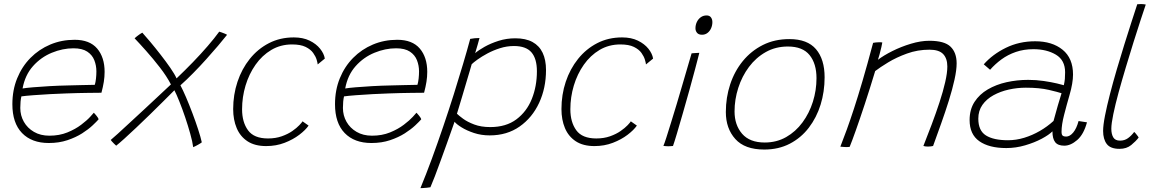

<svg xmlns="http://www.w3.org/2000/svg" viewBox="-20 -736 5866 970"><path d="M478 -133Q468.5 -122 447.5 -102.2Q426.5 -82.5 394.8 -62.2Q363 -42 320.8 -27.8Q278.5 -13.5 226.5 -13.5Q140 -13.5 91.2 -64Q42.5 -114.5 42.5 -209.5Q42.5 -281 66.8 -340.5Q91 -400 134 -443.5Q177 -487 234 -511Q291 -535 357 -535Q433 -535 470.8 -490.8Q508.5 -446.5 508.5 -373Q508.5 -348 504.5 -322.8Q500.5 -297.5 492.5 -267.5Q489 -267.5 471.8 -267.2Q454.5 -267 428.5 -266.8Q402.5 -266.5 372.8 -265.8Q343 -265 314.5 -264Q278.5 -263 233.5 -260.5Q188.5 -258 148.5 -255Q108.5 -252 88 -249Q82.5 -225.5 82.5 -190.5Q82.5 -152.5 100.5 -120.8Q118.5 -89 151.5 -69.8Q184.5 -50.5 229.5 -50.5Q280 -50.5 320.5 -67Q361 -83.5 390.2 -105.8Q419.5 -128 435.8 -146Q452 -164 454 -166.5Q456.5 -164 460.2 -159.8Q464 -155.5 468 -150.5Q472 -145.5 474.8 -141Q477.5 -136.5 478 -133ZM94 -289Q111 -292 146.8 -295Q182.5 -298 230 -300.8Q277.5 -303.5 329 -304.5Q359.5 -305.5 388.2 -306Q417 -306.5 436.8 -307Q456.5 -307.5 459 -307.5Q463 -321 465 -339.5Q467 -358 467 -375.5Q467 -405 456.5 -431.8Q446 -458.5 420.8 -475.2Q395.5 -492 351 -492Q296.5 -492 241.8 -469.5Q187 -447 146.8 -402Q106.5 -357 94 -289Z M567 0Q562 -4.5 555.8 -10.5Q549.5 -16.5 545 -21.8Q540.5 -27 539.5 -29Q549 -36.5 575 -60.2Q601 -84 636.5 -116.8Q672 -149.5 710.5 -185.2Q749 -221 784 -253.8Q819 -286.5 843.5 -309.5Q822 -351 787.5 -395.5Q753 -440 718.2 -479Q683.5 -518 660 -542.5Q664 -546.5 668.5 -550Q673 -553.5 677.8 -557.2Q682.5 -561 688 -564.5Q693.5 -568 699 -571Q713.5 -555 738.8 -525Q764 -495 791.2 -460Q818.5 -425 840.8 -392.8Q863 -360.5 872 -340Q913 -379 953.8 -421Q994.5 -463 1029.2 -503.2Q1064 -543.5 1087.5 -576Q1092 -575 1100.2 -572Q1108.5 -569 1116.2 -565.8Q1124 -562.5 1127 -560Q1109 -537 1081.8 -505Q1054.5 -473 1022.2 -437Q990 -401 956.2 -366.8Q922.5 -332.5 891.5 -305Q903.5 -282.5 919.8 -244.8Q936 -207 952.2 -164Q968.5 -121 981.2 -81.8Q994 -42.5 999.5 -17Q996 -13.5 981 -5Q966 3.5 956 7.5Q952.5 -20 941.2 -60.2Q930 -100.5 915.5 -143.5Q901 -186.5 886.2 -223.2Q871.5 -260 861 -280Q837 -256 804.8 -223.8Q772.5 -191.5 737 -157Q701.5 -122.5 668 -90.8Q634.5 -59 607.8 -35Q581 -11 567 0Z M1539 -101.5Q1523.5 -79 1492 -55Q1460.5 -31 1417.8 -14.5Q1375 2 1324.5 2Q1267.5 2 1230.5 -22.2Q1193.5 -46.5 1175.8 -88.8Q1158 -131 1158 -185Q1158 -257.5 1179.8 -322.8Q1201.5 -388 1242 -438.5Q1282.5 -489 1338.8 -518Q1395 -547 1464.5 -547Q1510.5 -547 1544 -530.8Q1577.5 -514.5 1597.2 -489.8Q1617 -465 1621 -440L1585 -410.5Q1584.5 -418 1579.8 -434.2Q1575 -450.5 1562.2 -468.5Q1549.5 -486.5 1524 -499Q1498.5 -511.5 1455.5 -511.5Q1397.5 -511.5 1350.8 -483.8Q1304 -456 1271 -409Q1238 -362 1220.5 -303.8Q1203 -245.5 1203 -184Q1203 -119 1233 -77.8Q1263 -36.5 1334 -36.5Q1372.5 -36.5 1403.5 -47.5Q1434.5 -58.5 1456.8 -74Q1479 -89.5 1492.2 -103.5Q1505.5 -117.5 1508.5 -123Z M2108 -133Q2098.5 -122 2077.5 -102.2Q2056.5 -82.5 2024.8 -62.2Q1993 -42 1950.8 -27.8Q1908.5 -13.5 1856.5 -13.5Q1770 -13.5 1721.2 -64Q1672.5 -114.5 1672.5 -209.5Q1672.5 -281 1696.8 -340.5Q1721 -400 1764 -443.5Q1807 -487 1864 -511Q1921 -535 1987 -535Q2063 -535 2100.8 -490.8Q2138.5 -446.5 2138.5 -373Q2138.5 -348 2134.5 -322.8Q2130.5 -297.5 2122.5 -267.5Q2119 -267.5 2101.8 -267.2Q2084.5 -267 2058.5 -266.8Q2032.5 -266.5 2002.8 -265.8Q1973 -265 1944.5 -264Q1908.5 -263 1863.5 -260.5Q1818.5 -258 1778.5 -255Q1738.5 -252 1718 -249Q1712.5 -225.5 1712.5 -190.5Q1712.5 -152.5 1730.5 -120.8Q1748.5 -89 1781.5 -69.8Q1814.5 -50.5 1859.5 -50.5Q1910 -50.5 1950.5 -67Q1991 -83.5 2020.2 -105.8Q2049.5 -128 2065.8 -146Q2082 -164 2084 -166.5Q2086.5 -164 2090.2 -159.8Q2094 -155.5 2098 -150.5Q2102 -145.5 2104.8 -141Q2107.5 -136.5 2108 -133ZM1724 -289Q1741 -292 1776.8 -295Q1812.5 -298 1860 -300.8Q1907.5 -303.5 1959 -304.5Q1989.5 -305.5 2018.2 -306Q2047 -306.5 2066.8 -307Q2086.5 -307.5 2089 -307.5Q2093 -321 2095 -339.5Q2097 -358 2097 -375.5Q2097 -405 2086.5 -431.8Q2076 -458.5 2050.8 -475.2Q2025.5 -492 1981 -492Q1926.5 -492 1871.8 -469.5Q1817 -447 1776.8 -402Q1736.5 -357 1724 -289Z M2104 214.5Q2132.5 145.5 2161.8 66Q2191 -13.5 2219.2 -96.8Q2247.5 -180 2272.8 -260.2Q2298 -340.5 2319.2 -412Q2340.5 -483.5 2355.5 -539.5Q2364.5 -541.5 2378.2 -542.8Q2392 -544 2402.5 -544Q2400.5 -535 2393.2 -510.2Q2386 -485.5 2380.5 -467.5Q2397 -482 2428 -499.5Q2459 -517 2499.2 -529.8Q2539.5 -542.5 2583.5 -542.5Q2636 -542.5 2670.2 -523.8Q2704.5 -505 2721.5 -469.2Q2738.5 -433.5 2738.5 -382Q2738.5 -291.5 2703.8 -216.5Q2669 -141.5 2605.2 -96.8Q2541.5 -52 2454 -52Q2411.5 -52 2374.5 -64.2Q2337.5 -76.5 2311.5 -92.8Q2285.5 -109 2276.5 -121Q2273 -111 2262.2 -80.5Q2251.5 -50 2236.8 -8.8Q2222 32.5 2206.2 75.8Q2190.5 119 2176.8 155Q2163 191 2154.5 210Q2146.5 211.5 2136.2 212.5Q2126 213.5 2117.2 214Q2108.5 214.5 2104 214.5ZM2457 -94Q2536.5 -94 2588.8 -133Q2641 -172 2666.8 -236.2Q2692.5 -300.5 2692.5 -376Q2692.5 -439.5 2665 -471.5Q2637.5 -503.5 2576.5 -503.5Q2540.5 -503.5 2506 -492.5Q2471.5 -481.5 2442.2 -465.8Q2413 -450 2392.2 -435Q2371.5 -420 2363 -411.5Q2361 -403.5 2353.5 -378.5Q2346 -353.5 2336.2 -320.5Q2326.5 -287.5 2316.5 -254Q2306.5 -220.5 2298.8 -195.2Q2291 -170 2288.5 -161.5Q2297.5 -152.5 2319.5 -136.2Q2341.5 -120 2376 -107Q2410.5 -94 2457 -94Z M3197.5 -101.5Q3182 -79 3150.5 -55Q3119 -31 3076.2 -14.5Q3033.5 2 2983 2Q2926 2 2889 -22.2Q2852 -46.5 2834.2 -88.8Q2816.5 -131 2816.5 -185Q2816.5 -257.5 2838.2 -322.8Q2860 -388 2900.5 -438.5Q2941 -489 2997.2 -518Q3053.5 -547 3123 -547Q3169 -547 3202.5 -530.8Q3236 -514.5 3255.8 -489.8Q3275.5 -465 3279.5 -440L3243.5 -410.5Q3243 -418 3238.2 -434.2Q3233.5 -450.5 3220.8 -468.5Q3208 -486.5 3182.5 -499Q3157 -511.5 3114 -511.5Q3056 -511.5 3009.2 -483.8Q2962.5 -456 2929.5 -409Q2896.5 -362 2879 -303.8Q2861.5 -245.5 2861.5 -184Q2861.5 -119 2891.5 -77.8Q2921.5 -36.5 2992.5 -36.5Q3031 -36.5 3062 -47.5Q3093 -58.5 3115.2 -74Q3137.5 -89.5 3150.8 -103.5Q3164 -117.5 3167 -123Z M3380 1.5Q3373 2 3367 2.5Q3361 3 3356 3Q3347.5 3 3341.5 2.2Q3335.5 1.5 3331.5 1Q3336.5 -10 3346.5 -41.2Q3356.5 -72.5 3370.2 -116.8Q3384 -161 3399 -211Q3414 -261 3428.2 -310Q3442.5 -359 3454.5 -400Q3466.5 -441 3474 -466.5Q3478 -467 3485.8 -467.5Q3493.5 -468 3501.5 -468.5Q3509.5 -469 3513 -469Q3510.5 -458.5 3504.8 -436.8Q3499 -415 3492 -388Q3479.5 -340.5 3463 -281.2Q3446.5 -222 3429.8 -164Q3413 -106 3399.8 -61.2Q3386.5 -16.5 3380 1.5ZM3526.5 -560.5Q3509.5 -560.5 3501.5 -570.2Q3493.5 -580 3493.5 -593Q3493.5 -610 3500.5 -624.8Q3507.5 -639.5 3520.2 -648.8Q3533 -658 3550 -658Q3564.5 -658 3571.8 -648.2Q3579 -638.5 3579 -624.5Q3579 -608 3572.5 -593.2Q3566 -578.5 3554.2 -569.5Q3542.5 -560.5 3526.5 -560.5Z M3841 19.5Q3742.5 19.5 3694.8 -33.8Q3647 -87 3647 -170Q3647 -243.5 3669 -310Q3691 -376.5 3733 -427.8Q3775 -479 3834.2 -508.8Q3893.5 -538.5 3968 -538.5Q4059 -538.5 4102.5 -487.5Q4146 -436.5 4146 -345.5Q4146 -273 4125.8 -207.5Q4105.5 -142 4066.2 -90.8Q4027 -39.5 3970.2 -10Q3913.5 19.5 3841 19.5ZM3843.5 -16Q3903.5 -16 3951.8 -43.5Q4000 -71 4034.2 -117.5Q4068.5 -164 4086.8 -222Q4105 -280 4105 -341Q4105 -414.5 4070 -457.8Q4035 -501 3960.5 -501Q3898.5 -501 3848.8 -473Q3799 -445 3763.8 -397.8Q3728.5 -350.5 3709.8 -292Q3691 -233.5 3691 -173Q3691 -104.5 3729.2 -60.2Q3767.5 -16 3843.5 -16Z M4272.5 6Q4268 6.5 4263.2 6.8Q4258.5 7 4254 7Q4247 7 4239.8 6.2Q4232.5 5.5 4225.5 5Q4242 -37 4258.5 -82.5Q4275 -128 4294.2 -186.8Q4313.5 -245.5 4337.2 -326.2Q4361 -407 4391 -519.5Q4396.5 -520.5 4404 -521.5Q4411.5 -522.5 4420.5 -522.5Q4424.5 -522.5 4429.5 -522.5Q4434.5 -522.5 4437.5 -521.5Q4437 -515.5 4432.8 -498Q4428.5 -480.5 4423.8 -462Q4419 -443.5 4415.5 -434Q4443.5 -455.5 4487.8 -477.8Q4532 -500 4581.8 -515Q4631.5 -530 4675 -530Q4751.5 -530 4782.2 -500.2Q4813 -470.5 4813 -416Q4813 -382 4802.2 -333.5Q4791.5 -285 4773.8 -228.2Q4756 -171.5 4735 -112.5Q4714 -53.5 4694 1.5Q4690 2.5 4683.2 3.5Q4676.5 4.5 4668.5 4.5Q4662 4.5 4656.5 3.8Q4651 3 4645 1.5Q4666 -51 4687.2 -107.8Q4708.5 -164.5 4726.5 -219.2Q4744.5 -274 4755.2 -321Q4766 -368 4766 -400Q4766 -440.5 4745 -462.8Q4724 -485 4675.5 -485Q4616 -485 4562.2 -465.5Q4508.5 -446 4467 -420.8Q4425.5 -395.5 4401.5 -377Q4374.5 -287.5 4349 -210.2Q4323.5 -133 4303.5 -76.8Q4283.5 -20.5 4272.5 6Z M5064 12Q4977 12 4927.8 -22.5Q4878.5 -57 4878.5 -129.5Q4878.5 -182.5 4903.2 -221Q4928 -259.5 4970.2 -284.2Q5012.5 -309 5065.5 -320.8Q5118.5 -332.5 5174.5 -332.5Q5215 -332.5 5253.5 -326.8Q5292 -321 5319.5 -314.5Q5347 -308 5354.5 -305.5Q5358.5 -323 5359.8 -337Q5361 -351 5361 -371Q5361 -432 5314.5 -459.8Q5268 -487.5 5201 -487.5Q5152.5 -487.5 5112 -473.5Q5071.5 -459.5 5039.2 -435.8Q5007 -412 4982 -383.5L4950 -411Q4994.5 -461.5 5061.8 -494.5Q5129 -527.5 5210 -527.5Q5295.5 -527.5 5348.2 -484.8Q5401 -442 5401 -359.5Q5401 -338 5396.5 -311.8Q5392 -285.5 5383.5 -256.5Q5369 -206.5 5356 -156Q5343 -105.5 5343 -70.5Q5343 -55 5349 -50.5Q5355 -46 5366 -46Q5385 -46 5402 -66.5Q5419 -87 5429 -124.5L5471.5 -118Q5455 -57 5422 -28.5Q5389 0 5357 0Q5324.5 0 5310.8 -17.8Q5297 -35.5 5297 -72.5Q5280 -55 5243 -35.2Q5206 -15.5 5159 -1.8Q5112 12 5064 12ZM5072.5 -27.5Q5113.5 -27.5 5154.5 -40Q5195.5 -52.5 5233.5 -74.5Q5271.5 -96.5 5302.5 -125Q5315 -171 5324.2 -202.8Q5333.5 -234.5 5343 -265Q5327 -270.5 5279.2 -281.8Q5231.5 -293 5162.5 -293Q5119 -293 5076.5 -283.5Q5034 -274 4999 -254.8Q4964 -235.5 4943.2 -206Q4922.5 -176.5 4922.5 -136.5Q4922.5 -76 4961 -51.8Q4999.5 -27.5 5072.5 -27.5Z M5732.5 -41Q5718.5 -22.5 5695 -3.2Q5671.5 16 5636 16Q5590 16 5571.5 -8.5Q5553 -33 5553 -74.5Q5553 -103 5562.5 -151.5Q5572 -200 5587.5 -260Q5603 -320 5622 -384.8Q5641 -449.5 5660.5 -512Q5680 -574.5 5697 -627Q5714 -679.5 5725.5 -714.5Q5736.5 -715.5 5744.5 -715.5Q5751.5 -715.5 5757.8 -714.8Q5764 -714 5768.5 -713Q5759 -685.5 5742.8 -635.8Q5726.5 -586 5707 -524Q5687.5 -462 5667.8 -396Q5648 -330 5631.2 -268.8Q5614.5 -207.5 5604.5 -159.2Q5594.5 -111 5594.5 -85.5Q5594.5 -59 5604.2 -42.2Q5614 -25.5 5638.5 -25.5Q5661.5 -25.5 5678.8 -38Q5696 -50.5 5710 -69.5Q5712.5 -67.5 5715.8 -63.8Q5719 -60 5722.8 -55.2Q5726.5 -50.5 5729.2 -46.8Q5732 -43 5732.5 -41Z"/></svg>

Font: Grandstander Thin Thin
Style: Italic
Weight: 250
Italic angle: -15°
Version: Version 1.200